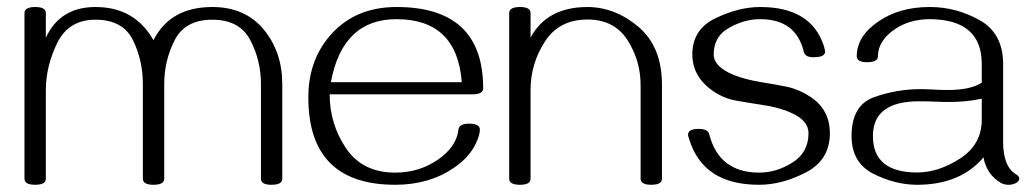

<svg xmlns="http://www.w3.org/2000/svg" viewBox="-20 -508 2899 540"><path d="M743.7 11.7Q713.9 11.7 713.9 -5.4V-271Q713.9 -338.9 683.6 -395.8Q653.3 -452.6 577.1 -452.6Q501 -452.6 471.4 -395.3Q441.9 -337.9 441.9 -271V-5.4Q441.9 11.7 411.6 11.7Q381.8 11.7 381.8 -5.4V-271Q381.8 -338.9 353.5 -395.8Q325.2 -452.6 248.5 -452.6Q172.9 -452.6 140.9 -387Q108.9 -321.3 108.9 -254.4V-5.4Q108.9 11.7 79.1 11.7Q48.8 11.7 48.8 -5.4V-471.2Q48.8 -488.3 79.1 -488.3Q108.9 -488.3 108.9 -471.2V-401.9Q148.9 -488.3 248.5 -488.3Q358.9 -488.3 411.6 -395Q459 -488.3 577.1 -488.3Q669.4 -488.3 721.7 -425Q773.9 -361.8 773.9 -271V-5.4Q773.9 11.7 743.7 11.7Z M1091.8 11.7Q847.2 11.7 847.2 -233.9Q847.2 -343.8 915.5 -416Q983.9 -488.3 1095.2 -488.3Q1338.9 -488.3 1338.9 -259.8Q1338.9 -242.7 1309.1 -242.7H907.2Q907.2 -159.2 953.4 -90.8Q999.5 -22.5 1091.8 -22.5Q1157.7 -22.5 1210.4 -58.1Q1264.2 -94.7 1269.5 -144Q1271.5 -160.2 1299.3 -160.2Q1329.6 -160.2 1329.6 -143.6Q1329.6 -127.9 1318.4 -104.5Q1300.3 -65.9 1256.8 -36.1Q1187 11.7 1091.8 11.7ZM1278.8 -276.9Q1265.1 -454.1 1095.2 -454.1Q943.4 -454.1 910.6 -276.9Z M1811.5 11.7Q1781.7 11.7 1781.7 -5.4V-268.6Q1781.7 -337.9 1744.6 -395.5Q1707.5 -453.1 1632.3 -453.1Q1552.2 -453.1 1512.2 -390.6Q1472.2 -328.1 1472.2 -255.4V-5.4Q1472.2 11.7 1442.4 11.7Q1412.1 11.7 1412.1 -5.4V-471.2Q1412.1 -488.3 1442.4 -488.3Q1472.2 -488.3 1472.2 -471.2V-402.3Q1518.6 -488.3 1632.3 -488.3Q1710.9 -487.8 1776.4 -431.9Q1841.8 -376 1841.8 -269V-5.4Q1841.8 11.7 1811.5 11.7Z M2114.7 11.7Q1957.5 11.7 1918.5 -116.2Q1915 -126.5 1915 -128.4Q1915 -145.5 1944.8 -145.5Q1970.7 -145.5 1974.6 -130.9Q2002 -22.5 2115.7 -22.5Q2163.6 -22.5 2208.7 -50.8Q2253.9 -79.1 2253.9 -133.3Q2253.9 -169.4 2204.6 -190.9Q2170.4 -206.5 2121.1 -213.4Q2085.4 -218.8 2050 -225.1Q2014.6 -231.4 1983.9 -252.9Q1927.2 -293 1927.2 -355Q1927.2 -425.8 1992.9 -457Q2058.6 -488.3 2117.7 -488.3Q2262.2 -488.3 2297.4 -377.9Q2300.8 -364.3 2300.8 -363.8Q2300.8 -347.2 2270.5 -347.2Q2245.1 -345.7 2240.7 -362.3Q2218.8 -454.1 2117.7 -454.1Q2074.2 -454.1 2030.8 -429.9Q1987.3 -405.8 1987.3 -355Q1987.3 -320.8 2042 -297.9Q2075.2 -284.2 2124 -276.4Q2159.7 -271 2193.4 -263.9Q2227.1 -256.8 2258.3 -236.3Q2314 -200.2 2314 -133.3Q2314 -58.1 2246.8 -23.2Q2179.7 11.7 2114.7 11.7Z M2816.4 11.7Q2804.2 11.7 2794.9 6.3Q2754.4 -17.6 2746.1 -65.4Q2680.7 11.7 2559.6 11.7Q2497.6 11.7 2436.3 -19.3Q2375 -50.3 2375 -125.5Q2375 -211.9 2438.2 -234.6Q2501.5 -257.3 2568.8 -257.3Q2585.9 -257.3 2605.7 -256.1Q2625.5 -254.9 2645.5 -254.9Q2709.5 -254.9 2741.2 -275.4V-328.1Q2741.2 -453.1 2595.2 -454.1Q2538.6 -454.1 2496.6 -425.8Q2449.7 -393.6 2449.2 -350.1Q2449.2 -333 2418.9 -333Q2389.6 -333 2389.6 -350.1Q2390.1 -406.7 2450.7 -447.8Q2509.3 -488.3 2595.2 -488.3Q2669.4 -488.3 2735.4 -451.2Q2801.3 -414.1 2801.3 -328.1V-108.4Q2801.3 -39.1 2838.4 -17.1Q2846.7 -12.2 2846.7 -5.4Q2846.7 1.5 2837.4 6.8Q2827.6 11.7 2816.4 11.7ZM2559.6 -22.9Q2619.6 -22.9 2680.4 -62.3Q2741.2 -101.6 2741.2 -171.4V-230.5Q2699.2 -221.2 2650.4 -221.2Q2629.4 -221.2 2607.9 -222.2Q2586.4 -223.1 2564.9 -223.1Q2435.1 -223.1 2435.1 -125.5Q2435.1 -22.9 2559.6 -22.9Z"/></svg>

Font: Gayathri Thin
Style: Regular
Weight: 100
Designer: Binoy Dominic <binoy.domenic@gmail.com>
Foundry: SMC
Version: Version 1.000